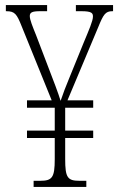

<svg xmlns="http://www.w3.org/2000/svg" viewBox="-20 -734 467 754"><path d="M112 0H319V-24H292C245 -24 236 -37 236 -109V-192H346V-221H236V-311H346V-340H245L366 -628C386 -677 394 -690 421 -690H424V-714H278V-690H300C341 -690 345 -682 345 -669C345 -652 330 -618 308 -565L251 -425C239 -397 228 -367 218 -338C209 -368 189 -420 172 -464L122 -595C108 -630 97 -656 97 -671C97 -685 106 -690 137 -690H165V-714H3V-690H5C38 -690 46 -679 65 -631L183 -340H86V-311H195V-221H86V-192H195V-109C195 -37 185 -24 138 -24H112Z"/></svg>

Font: Noto Serif Georgian ExtraCondensed ExtraLight
Style: Regular
Weight: 200
Width: 2
Designer: Monotype Design Team, Akaki Razmadze
Foundry: Google LLC
Version: Version 2.003